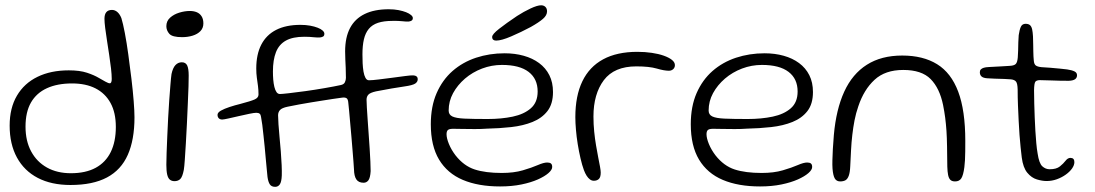

<svg xmlns="http://www.w3.org/2000/svg" viewBox="-20 -675 4142 726"><path d="M246.5 24.5Q174.5 24.5 123 -2.2Q71.5 -29 44 -79.5Q16.5 -130 16.5 -200Q16.5 -266.5 44 -313.2Q71.5 -360 121.8 -384.5Q172 -409 240 -409Q281.5 -409 308.8 -400Q336 -391 353.5 -380.5Q367.5 -372.5 378.8 -366.2Q390 -360 395 -360Q402.5 -360 402.5 -376.5Q402.5 -392.5 399.8 -416Q397 -439.5 393 -466.5Q389 -493.5 384.8 -520Q380.5 -546.5 377.8 -568.8Q375 -591 375 -604Q375 -637.5 403.5 -637.5Q414.5 -637.5 423.8 -629.5Q433 -621.5 439 -606.5Q445 -587 452 -550.5Q459 -514 465.2 -468.5Q471.5 -423 477 -377Q482.5 -331 485.5 -292.5Q488.5 -254 488.5 -231.5Q488.5 -146.5 463.2 -89.5Q438 -32.5 384.5 -4Q331 24.5 246.5 24.5ZM248 -20Q304 -20 341.8 -40.5Q379.5 -61 398.8 -100.2Q418 -139.5 418 -195Q418 -249 398 -285.5Q378 -322 341.2 -340.8Q304.5 -359.5 252.5 -359.5Q197 -359.5 157.5 -341.5Q118 -323.5 97.2 -287.5Q76.5 -251.5 76.5 -196Q76.5 -142 97.8 -102.5Q119 -63 157.5 -41.5Q196 -20 248 -20Z M640 10Q629.5 10 622.5 4.5Q615.5 -1 612.2 -14.8Q609 -28.5 609 -52Q609 -69.5 610 -97.5Q611 -125.5 612.5 -159.5Q614 -193.5 615.8 -229Q617.5 -264.5 620 -297.2Q622.5 -330 624.5 -355.5Q626.5 -381 628.5 -395Q633.5 -418.5 643.5 -429Q653.5 -439.5 667.5 -439.5Q682 -439.5 687.8 -427.5Q693.5 -415.5 693.5 -389.5Q693.5 -376.5 692.8 -348.2Q692 -320 690.2 -283.5Q688.5 -247 686.8 -208Q685 -169 682.8 -133.2Q680.5 -97.5 678.8 -70.8Q677 -44 675 -32.5Q670 -6.5 661.8 1.8Q653.5 10 640 10ZM668.5 -534.5Q631.5 -534.5 620.2 -547.2Q609 -560 609 -576Q609 -595.5 623.2 -608.2Q637.5 -621 658 -627.2Q678.5 -633.5 698 -633.5Q712.5 -633.5 724 -628.8Q735.5 -624 742.2 -613.5Q749 -603 749 -586.5Q749 -569 738 -557.5Q727 -546 708.5 -540.2Q690 -534.5 668.5 -534.5Z M1020.5 31.5Q1006.5 31.5 1000.2 22Q994 12.5 991.5 -6Q990.5 -18.5 988.5 -36.8Q986.5 -55 984.8 -76.2Q983 -97.5 980.8 -120Q978.5 -142.5 976.2 -163.8Q974 -185 971.8 -202.8Q969.5 -220.5 967 -233Q966 -241.5 961.8 -245Q957.5 -248.5 949 -248.5Q941.5 -248.5 923.2 -244.8Q905 -241 883.2 -236Q861.5 -231 843.5 -227Q825.5 -223 820 -223Q815 -223 811 -225Q807 -227 804.8 -231Q802.5 -235 802.5 -240.5Q802.5 -249.5 815.5 -256.8Q828.5 -264 848.2 -270.5Q868 -277 888.5 -282Q928.5 -292.5 943 -299Q957.5 -305.5 957.5 -317.5Q957.5 -334.5 955.5 -349.8Q953.5 -365 951.2 -381Q949 -397 949 -416Q949 -469.5 968 -506.2Q987 -543 1024.2 -562Q1061.5 -581 1116 -581Q1136 -581 1152.5 -578Q1169 -575 1181.2 -570.2Q1193.5 -565.5 1200 -559.5Q1206.5 -553.5 1206.5 -547.5Q1206.5 -540 1202.2 -537.2Q1198 -534.5 1191 -533.5Q1181.5 -532.5 1166.2 -534.2Q1151 -536 1130.5 -536Q1087 -536 1061 -521.5Q1035 -507 1023.5 -477.8Q1012 -448.5 1012 -404.5Q1012 -389 1013.2 -373.8Q1014.5 -358.5 1017.5 -346.2Q1020.5 -334 1025.5 -326.8Q1030.5 -319.5 1038.5 -319.5Q1045.5 -319.5 1072.2 -322.5Q1099 -325.5 1135.2 -330.5Q1171.5 -335.5 1207.5 -341.8Q1243.5 -348 1269 -353.5Q1280.5 -356 1284.2 -364.2Q1288 -372.5 1288 -380.5Q1288 -403 1287.2 -419Q1286.5 -435 1285.8 -449.2Q1285 -463.5 1285 -480.5Q1285 -533.5 1303.5 -568.8Q1322 -604 1358.8 -622Q1395.5 -640 1450 -640Q1470 -640 1486.8 -636.8Q1503.5 -633.5 1515.5 -628.8Q1527.5 -624 1534.2 -618.2Q1541 -612.5 1541 -607Q1541 -600 1536.5 -597.2Q1532 -594.5 1525.5 -593.5Q1516 -593 1500.5 -594.8Q1485 -596.5 1464.5 -596Q1431.5 -596 1409.5 -588.8Q1387.5 -581.5 1374.5 -565.8Q1361.5 -550 1356 -526.2Q1350.5 -502.5 1350.5 -469.5Q1350.5 -453 1351.2 -436Q1352 -419 1354.5 -404.2Q1357 -389.5 1362 -380.5Q1367 -371.5 1375 -371.5Q1387.5 -371.5 1411.8 -374.5Q1436 -377.5 1463 -381Q1490 -384.5 1512.2 -387.5Q1534.5 -390.5 1543 -390Q1551 -389.5 1555.2 -386Q1559.5 -382.5 1559.5 -375Q1559.5 -365.5 1550 -359Q1540.5 -352.5 1508.5 -348Q1488.5 -345 1461.2 -340.5Q1434 -336 1401.5 -329.5Q1379.5 -324.5 1372.8 -317Q1366 -309.5 1366 -298Q1366 -288 1367.2 -268Q1368.5 -248 1370.2 -222.2Q1372 -196.5 1374 -168.2Q1376 -140 1377.8 -113Q1379.5 -86 1380.5 -64Q1381.5 -42 1381.5 -28Q1380 -2.5 1373 6.8Q1366 16 1355 16Q1336 16 1327.5 3.5Q1319 -9 1318.5 -34.5Q1318 -45 1316.5 -64Q1315 -83 1313 -107.5Q1311 -132 1308.8 -158.2Q1306.5 -184.5 1304.2 -209.5Q1302 -234.5 1300.2 -254.8Q1298.5 -275 1297 -286.5Q1296 -300.5 1289.8 -304Q1283.5 -307.5 1271.5 -305.5Q1258 -304 1239.5 -301Q1221 -298 1199.8 -294.8Q1178.5 -291.5 1156 -287.8Q1133.5 -284 1111 -280Q1088.5 -276 1067.5 -271.5Q1046 -267 1038.8 -259Q1031.5 -251 1031.5 -239Q1031.5 -226.5 1033 -204.8Q1034.5 -183 1037 -156.5Q1039.5 -130 1041.8 -102.5Q1044 -75 1045 -51Q1046 -27 1045.5 -11.5Q1044.5 13 1038 22.2Q1031.5 31.5 1020.5 31.5Z M1871 30Q1788.5 30 1730 5.2Q1671.5 -19.5 1640.2 -71.5Q1609 -123.5 1609 -205Q1609 -272.5 1631 -322.8Q1653 -373 1691.2 -406.5Q1729.5 -440 1780.2 -456.8Q1831 -473.5 1888 -473.5Q1927 -473.5 1960.2 -464.2Q1993.5 -455 2018.5 -436.5Q2043.5 -418 2057.2 -390.8Q2071 -363.5 2071 -327Q2071 -282 2050 -255Q2029 -228 1993.5 -213.8Q1958 -199.5 1913.2 -194.5Q1868.5 -189.5 1820.5 -188.5Q1801 -187 1775.2 -187Q1749.5 -187 1726.8 -187.5Q1704 -188 1693.5 -188Q1679 -188 1673.8 -183.5Q1668.5 -179 1668.5 -167.5Q1668.5 -152.5 1677.5 -130.5Q1686.5 -108.5 1702.5 -87.5Q1734 -47.5 1775 -34.2Q1816 -21 1877 -21Q1923 -21 1957 -31Q1991 -41 2013.5 -50.8Q2036 -60.5 2049 -60.5Q2058.5 -60.5 2063.2 -56.8Q2068 -53 2068 -43.5Q2068 -33 2053.8 -20.5Q2039.5 -8 2013.8 3.5Q1988 15 1951.8 22.5Q1915.5 30 1871 30ZM1824 -225Q1876 -225 1918.8 -234Q1961.5 -243 1987.2 -265.5Q2013 -288 2013 -329Q2013 -377 1978.8 -403.2Q1944.5 -429.5 1878 -429.5Q1839 -429.5 1802.8 -415.8Q1766.5 -402 1738.2 -377.8Q1710 -353.5 1693.2 -322.8Q1676.5 -292 1676.5 -257Q1676.5 -241.5 1690.2 -234.8Q1704 -228 1736.2 -226.5Q1768.5 -225 1824 -225ZM1856 -521.5Q1849 -521.5 1845 -524.8Q1841 -528 1841 -535.5Q1841 -545.5 1867.5 -566.2Q1894 -587 1935 -614.5Q1960.5 -631 1986.2 -643Q2012 -655 2026 -655Q2036 -655 2042.2 -649Q2048.5 -643 2048.5 -632Q2048.5 -617 2033.2 -603.8Q2018 -590.5 1987 -573Q1950.5 -553.5 1913.2 -537.5Q1876 -521.5 1856 -521.5Z M2225.5 8.5Q2217.5 8.5 2210.8 3.5Q2204 -1.5 2198.2 -10.5Q2192.5 -19.5 2188 -31.5Q2181 -50.5 2175 -76.5Q2169 -102.5 2164.5 -130.2Q2160 -158 2157.8 -184.5Q2155.5 -211 2155.5 -232Q2155.5 -312.5 2182 -367.5Q2208.5 -422.5 2260.8 -450.8Q2313 -479 2390 -479Q2419 -479 2444.5 -475.2Q2470 -471.5 2489.8 -464.5Q2509.5 -457.5 2520.8 -448.5Q2532 -439.5 2532 -428.5Q2532 -422 2528.8 -417.2Q2525.5 -412.5 2520.5 -410Q2515.5 -407.5 2509.5 -407.5Q2491.5 -407.5 2463.2 -415.8Q2435 -424 2386 -424Q2302.5 -424 2263.2 -371.8Q2224 -319.5 2224 -234.5Q2224 -205 2226.8 -177.5Q2229.5 -150 2233.8 -125.2Q2238 -100.5 2242 -80Q2246 -59.5 2248.8 -44.8Q2251.5 -30 2251.5 -22.5Q2251.5 -4.5 2244.2 2Q2237 8.5 2225.5 8.5Z M2854 30Q2771.5 30 2713 5.2Q2654.5 -19.5 2623.2 -71.5Q2592 -123.5 2592 -205Q2592 -272.5 2614 -322.8Q2636 -373 2674.2 -406.5Q2712.5 -440 2763.2 -456.8Q2814 -473.5 2871 -473.5Q2910 -473.5 2943.2 -464.2Q2976.5 -455 3001.5 -436.5Q3026.5 -418 3040.2 -390.8Q3054 -363.5 3054 -327Q3054 -282 3033 -255Q3012 -228 2976.5 -213.8Q2941 -199.5 2896.2 -194.5Q2851.5 -189.5 2803.5 -188.5Q2784 -187 2758.2 -187Q2732.5 -187 2709.8 -187.5Q2687 -188 2676.5 -188Q2662 -188 2656.8 -183.5Q2651.5 -179 2651.5 -167.5Q2651.5 -152.5 2660.5 -130.5Q2669.5 -108.5 2685.5 -87.5Q2717 -47.5 2758 -34.2Q2799 -21 2860 -21Q2906 -21 2940 -31Q2974 -41 2996.5 -50.8Q3019 -60.5 3032 -60.5Q3041.5 -60.5 3046.2 -56.8Q3051 -53 3051 -43.5Q3051 -33 3036.8 -20.5Q3022.5 -8 2996.8 3.5Q2971 15 2934.8 22.5Q2898.5 30 2854 30ZM2807 -225Q2859 -225 2901.8 -234Q2944.5 -243 2970.2 -265.5Q2996 -288 2996 -329Q2996 -377 2961.8 -403.2Q2927.5 -429.5 2861 -429.5Q2822 -429.5 2785.8 -415.8Q2749.5 -402 2721.2 -377.8Q2693 -353.5 2676.2 -322.8Q2659.5 -292 2659.5 -257Q2659.5 -241.5 2673.2 -234.8Q2687 -228 2719.2 -226.5Q2751.5 -225 2807 -225Z M3157 11Q3143 11 3136.5 -0.2Q3130 -11.5 3128 -37Q3127 -51 3127.5 -69.2Q3128 -87.5 3129.2 -111.5Q3130.5 -135.5 3133 -164.5Q3141.5 -261 3172.2 -328.2Q3203 -395.5 3257.8 -430.2Q3312.5 -465 3391.5 -465Q3470.5 -465 3523.5 -432.2Q3576.5 -399.5 3603.2 -328.5Q3630 -257.5 3630 -142.5Q3630 -120.5 3629.8 -102.2Q3629.5 -84 3628.8 -69.2Q3628 -54.5 3626.5 -43Q3622.5 -12.5 3615 -0.8Q3607.5 11 3591.5 11Q3579.5 11 3573.5 5Q3567.5 -1 3565 -13.5Q3562.5 -26 3562 -45Q3561.5 -88.5 3561 -121.5Q3560.5 -154.5 3558.8 -180.5Q3557 -206.5 3554 -229.8Q3551 -253 3546 -278Q3533 -341.5 3499 -376Q3465 -410.5 3395.5 -410.5Q3327 -410.5 3286.8 -373.2Q3246.5 -336 3225.5 -273Q3216.5 -247 3211.2 -220Q3206 -193 3202.8 -165Q3199.5 -137 3198 -107.2Q3196.5 -77.5 3195 -46.5Q3194 -22.5 3189.2 -10Q3184.5 2.5 3176.5 6.8Q3168.5 11 3157 11Z M3937.5 9.5Q3921 9.5 3900.8 3.5Q3880.5 -2.5 3864.5 -21.8Q3848.5 -41 3843.5 -79.5Q3841.5 -96 3839.2 -117.8Q3837 -139.5 3835 -165Q3833 -190.5 3831.8 -218.8Q3830.5 -247 3829.2 -276.8Q3828 -306.5 3828 -336.5Q3827.5 -359 3822 -366.2Q3816.5 -373.5 3802.5 -375Q3793.5 -376 3776.8 -376.5Q3760 -377 3742.5 -377.5Q3725 -378 3713 -379Q3698 -380 3691.5 -385.8Q3685 -391.5 3685 -402Q3685 -408.5 3688.8 -412.5Q3692.5 -416.5 3700 -418.8Q3707.5 -421 3718.5 -421.5Q3748 -423 3765.5 -424Q3783 -425 3798.5 -426Q3815.5 -427 3821.2 -433.5Q3827 -440 3828.5 -458Q3829.5 -468.5 3829.8 -484Q3830 -499.5 3830.5 -515.2Q3831 -531 3832 -542Q3835 -563 3840.2 -574Q3845.5 -585 3858 -585Q3869 -585 3874.8 -579.8Q3880.5 -574.5 3882.8 -564Q3885 -553.5 3886 -537.5Q3886.5 -519.5 3886.8 -505.8Q3887 -492 3887.2 -481.2Q3887.5 -470.5 3887.8 -462Q3888 -453.5 3889 -446.5Q3890 -432.5 3896.5 -427.5Q3903 -422.5 3918.5 -421Q3932.5 -420.5 3951.5 -418.8Q3970.5 -417 3988 -415.5Q4005.5 -414 4015 -412.5Q4032.5 -410 4042.5 -405.2Q4052.5 -400.5 4052.5 -390.5Q4052.5 -380.5 4044.8 -375.2Q4037 -370 4021 -369.5Q3985 -369.5 3955.8 -370.8Q3926.5 -372 3911 -372Q3899 -371.5 3894.8 -365.8Q3890.5 -360 3890 -333.5Q3890 -309 3890.8 -283Q3891.5 -257 3892.5 -231Q3893.5 -205 3895 -180.2Q3896.5 -155.5 3898.5 -133.5Q3900.5 -111.5 3903.5 -94.5Q3909 -57.5 3921.2 -46.2Q3933.5 -35 3949 -35Q3974.5 -35 3987.8 -45.8Q4001 -56.5 4009.2 -67.2Q4017.5 -78 4027.5 -78Q4035 -78 4038.8 -74Q4042.5 -70 4042.5 -62Q4042.5 -50.5 4033.8 -38Q4025 -25.5 4010 -14.8Q3995 -4 3976.2 2.8Q3957.5 9.5 3937.5 9.5Z"/></svg>

Font: Gluten ExtraLight
Style: Regular
Weight: 250
Designer: Tyler Finck
Foundry: Etcetera Type Company
Version: Version 1.300